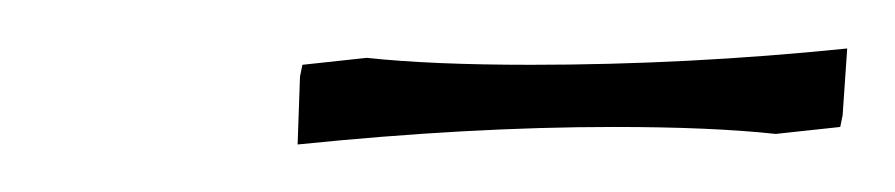

<svg xmlns="http://www.w3.org/2000/svg" viewBox="-20 -610 373 80"><path d="M104 -549.8 105 -578.1 106 -583 132.8 -585.9Q159.7 -583 201.2 -583Q266.6 -583 333 -589.8L331.1 -562L330.1 -557.1L303.2 -554.2Q276.4 -557.1 235.8 -557.1Q175.3 -557.1 104 -549.8Z"/></svg>

Font: Dihjauti S
Style: Italic
Weight: 400
Italic angle: -9°
Designer: T. Christopher White
Version: Version 3.0.0